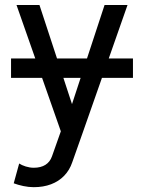

<svg xmlns="http://www.w3.org/2000/svg" viewBox="-20 -528 579 772"><path d="M24.4 -214.8H514.6V-293H24.4Q24.4 -281.7 24.4 -267.8Q24.4 -253.9 24.4 -240Q24.4 -226.1 24.4 -214.8ZM270.5 124.5 314.5 0 492.7 -507.8H400.4L269.5 -109.4L138.7 -507.8H46.4L224.6 0L189 100.6Q181.2 123 162.6 134.8Q144 146.5 115.7 146.5Q100.1 146.5 83.5 141.4Q66.9 136.2 57.1 129.4L35.2 209Q51.8 215.3 73.5 220Q95.2 224.6 115.7 224.6Q154.3 224.6 185.3 212.9Q216.3 201.2 238 178.7Q259.8 156.2 270.5 124.5Z"/></svg>

Font: Giphurs
Style: Regular
Weight: 400
Version: Version 2.010